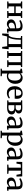

<svg xmlns="http://www.w3.org/2000/svg" viewBox="3022 -3620 836 6921"><g transform="rotate(90 3440.5 -160.0)"><path d="M32.5 0V-43L102.5 -53.5V-485.5L33.5 -500V-543H283.5V-500L210.5 -485.5V-307H452V-485.5L378.5 -500V-543H627.5V-500L560.5 -485.5V-53.5L630 -43V0H377V-43L452 -53.5V-255H210.5V-53.5L285 -43V0Z M841.5 10.5Q798.5 10.5 762 -6.5Q725.5 -23.5 703 -58Q680.5 -92.5 680.5 -144.5Q680.5 -194 707.8 -228.2Q735 -262.5 781 -284Q827 -305.5 884.2 -315.8Q941.5 -326 1001.5 -326.5V-365.5Q1001.5 -407.5 992.5 -433Q983.5 -458.5 960.2 -470.2Q937 -482 894.5 -482Q838.5 -482 796 -465.2Q753.5 -448.5 728.5 -435.5L705 -481.5Q717.5 -492.5 749.8 -509.8Q782 -527 827.2 -541Q872.5 -555 924 -555Q991 -555 1031 -535Q1071 -515 1088.8 -472.5Q1106.5 -430 1106.5 -363V-46.5L1162 -46V-6.5Q1151 -4 1133.5 -0.5Q1116 3 1096.2 5.8Q1076.5 8.5 1058.5 8.5Q1031.5 8.5 1019.5 0Q1007.5 -8.5 1007.5 -37V-72Q996 -58 972.5 -38.5Q949 -19 915.8 -4.2Q882.5 10.5 841.5 10.5ZM887 -56Q914.5 -56 946 -71Q977.5 -86 1001.5 -108.5V-279.5Q933.5 -279 887.8 -263.2Q842 -247.5 819 -220.2Q796 -193 796 -157.5Q796 -123 808 -100.5Q820 -78 840.5 -67Q861 -56 887 -56Z M1238.5 0V-50L1256 -51.5Q1281.5 -72.5 1300.2 -112.5Q1319 -152.5 1331.5 -208.5Q1344 -264.5 1350.2 -335Q1356.5 -405.5 1356.5 -488L1277 -500V-543H1747V-500L1680 -488V0ZM1329.5 -52.5H1570V-490.5H1412V-444.5Q1412 -377 1405.8 -315Q1399.5 -253 1388.2 -200.5Q1377 -148 1362 -109.8Q1347 -71.5 1329.5 -52.5ZM1188.5 180Q1189.5 145.5 1190.8 106.5Q1192 67.5 1193.8 26.2Q1195.5 -15 1197 -55H1356L1298 -5Q1293 11 1286.5 36.8Q1280 62.5 1273.5 90.8Q1267 119 1261.5 143.2Q1256 167.5 1253 180ZM1670 180Q1668.5 159.5 1665.2 135.2Q1662 111 1658.8 86Q1655.5 61 1652.2 38.5Q1649 16 1647 -0.5L1606.5 -54.5H1756.5Q1754.5 -35 1752 -11.2Q1749.5 12.5 1746.8 38.2Q1744 64 1741.2 89.2Q1738.5 114.5 1736 138Q1733.5 161.5 1731 180Z M1821.5 0V-43L1890.5 -54.5V-485.5L1821.5 -500V-543H2397V-500L2329.5 -485.5V-54L2398.5 -43V0H2152V-43L2222 -54V-491H1998.5V-54L2068 -43V0Z M2456.5 238V195.5L2524.5 183.5V-466.5L2455.5 -484.5V-531L2596.5 -554H2603.5L2623 -537.5L2622.5 -478.5Q2637 -495.5 2660.8 -514Q2684.5 -532.5 2717.2 -545.2Q2750 -558 2790 -558Q2848 -558 2896.2 -529.8Q2944.5 -501.5 2973.2 -442.5Q3002 -383.5 3002 -291.5Q3002 -228 2982.5 -173.2Q2963 -118.5 2926.8 -77Q2890.5 -35.5 2839.5 -12.2Q2788.5 11 2725 11Q2699 11 2672 6.8Q2645 2.5 2629 -3.5L2631.5 79V183.5L2726.5 195.5V238ZM2725.5 -36Q2772 -36 2808 -61.5Q2844 -87 2864.8 -140.5Q2885.5 -194 2885.5 -277.5Q2885.5 -334.5 2875 -375.5Q2864.5 -416.5 2845.5 -442.2Q2826.5 -468 2801.8 -480.2Q2777 -492.5 2749 -492.5Q2721.5 -492.5 2698.5 -484Q2675.5 -475.5 2658.2 -463.5Q2641 -451.5 2631.5 -440.5V-68.5Q2639 -57 2665 -46.5Q2691 -36 2725.5 -36Z M3334 11Q3251.5 11 3196.8 -24.5Q3142 -60 3115 -123.5Q3088 -187 3088 -270.5Q3088 -336.5 3107.2 -389.5Q3126.5 -442.5 3161 -480.2Q3195.5 -518 3242 -537.8Q3288.5 -557.5 3343 -557.5Q3436 -557.5 3487.8 -507Q3539.5 -456.5 3542 -362Q3542 -331.5 3540.5 -309.8Q3539 -288 3535.5 -271.5H3203Q3203.5 -224.5 3214 -184.8Q3224.5 -145 3244.8 -115.8Q3265 -86.5 3295.2 -70.5Q3325.5 -54.5 3365.5 -54.5Q3406.5 -54.5 3448 -69Q3489.5 -83.5 3512 -101.5L3530 -62Q3512.5 -43.5 3481.8 -27Q3451 -10.5 3412.5 0.2Q3374 11 3334 11ZM3203 -318 3429 -320.5Q3430 -330.5 3430.8 -342.8Q3431.5 -355 3431.5 -365Q3431.5 -429.5 3408 -468.8Q3384.5 -508 3329 -508Q3302 -508 3279.8 -497.2Q3257.5 -486.5 3240.8 -463.8Q3224 -441 3214.5 -404.8Q3205 -368.5 3203 -318Z M3857.5 4Q3833.5 4 3804.2 3Q3775 2 3748 1Q3721 0 3704 0H3598.5V-42.5L3667.5 -52.5V-488L3600.5 -500.5V-543H3710.5Q3728 -543 3753.8 -544Q3779.5 -545 3808 -546.2Q3836.5 -547.5 3861.5 -547.5Q3939.5 -547.5 3985.5 -531Q4031.5 -514.5 4051.5 -485.2Q4071.5 -456 4071.5 -418Q4071.5 -367 4040 -337.5Q4008.5 -308 3957 -296.5Q4003.5 -292.5 4037.2 -275.8Q4071 -259 4089 -230.2Q4107 -201.5 4107 -161.5Q4107 -114 4082.2 -76.8Q4057.5 -39.5 4002.5 -17.8Q3947.5 4 3857.5 4ZM3849 -44.5Q3925.5 -44.5 3959 -74.2Q3992.5 -104 3992.5 -154.5Q3992.5 -212 3957.5 -235.5Q3922.5 -259 3867 -259H3772V-52Q3779.5 -50 3791.8 -48.5Q3804 -47 3819 -45.8Q3834 -44.5 3849 -44.5ZM3772 -306H3855Q3893.5 -306 3917.5 -321Q3941.5 -336 3952.5 -360.2Q3963.5 -384.5 3963.5 -412.5Q3963.5 -438 3953 -457.5Q3942.5 -477 3918.2 -488Q3894 -499 3851.5 -499Q3831 -499 3810.5 -498.2Q3790 -497.5 3772 -496Z M4340 10.5Q4297 10.5 4260.5 -6.5Q4224 -23.5 4201.5 -58Q4179 -92.5 4179 -144.5Q4179 -194 4206.2 -228.2Q4233.5 -262.5 4279.5 -284Q4325.5 -305.5 4382.8 -315.8Q4440 -326 4500 -326.5V-365.5Q4500 -407.5 4491 -433Q4482 -458.5 4458.8 -470.2Q4435.5 -482 4393 -482Q4337 -482 4294.5 -465.2Q4252 -448.5 4227 -435.5L4203.5 -481.5Q4216 -492.5 4248.2 -509.8Q4280.5 -527 4325.8 -541Q4371 -555 4422.5 -555Q4489.5 -555 4529.5 -535Q4569.5 -515 4587.2 -472.5Q4605 -430 4605 -363V-46.5L4660.5 -46V-6.5Q4649.5 -4 4632 -0.5Q4614.5 3 4594.8 5.8Q4575 8.5 4557 8.5Q4530 8.5 4518 0Q4506 -8.5 4506 -37V-72Q4494.5 -58 4471 -38.5Q4447.5 -19 4414.2 -4.2Q4381 10.5 4340 10.5ZM4385.5 -56Q4413 -56 4444.5 -71Q4476 -86 4500 -108.5V-279.5Q4432 -279 4386.2 -263.2Q4340.5 -247.5 4317.5 -220.2Q4294.5 -193 4294.5 -157.5Q4294.5 -123 4306.5 -100.5Q4318.5 -78 4339 -67Q4359.5 -56 4385.5 -56Z M4692 238V195.5L4760 183.5V-466.5L4691 -484.5V-531L4832 -554H4839L4858.5 -537.5L4858 -478.5Q4872.5 -495.5 4896.2 -514Q4920 -532.5 4952.8 -545.2Q4985.5 -558 5025.5 -558Q5083.5 -558 5131.8 -529.8Q5180 -501.5 5208.8 -442.5Q5237.5 -383.5 5237.5 -291.5Q5237.5 -228 5218 -173.2Q5198.5 -118.5 5162.2 -77Q5126 -35.5 5075 -12.2Q5024 11 4960.5 11Q4934.5 11 4907.5 6.8Q4880.5 2.5 4864.5 -3.5L4867 79V183.5L4962 195.5V238ZM4961 -36Q5007.5 -36 5043.5 -61.5Q5079.5 -87 5100.2 -140.5Q5121 -194 5121 -277.5Q5121 -334.5 5110.5 -375.5Q5100 -416.5 5081 -442.2Q5062 -468 5037.2 -480.2Q5012.5 -492.5 4984.5 -492.5Q4957 -492.5 4934 -484Q4911 -475.5 4893.8 -463.5Q4876.5 -451.5 4867 -440.5V-68.5Q4874.5 -57 4900.5 -46.5Q4926.5 -36 4961 -36Z M5458 10.5Q5415 10.5 5378.5 -6.5Q5342 -23.5 5319.5 -58Q5297 -92.5 5297 -144.5Q5297 -194 5324.2 -228.2Q5351.5 -262.5 5397.5 -284Q5443.5 -305.5 5500.8 -315.8Q5558 -326 5618 -326.5V-365.5Q5618 -407.5 5609 -433Q5600 -458.5 5576.8 -470.2Q5553.5 -482 5511 -482Q5455 -482 5412.5 -465.2Q5370 -448.5 5345 -435.5L5321.5 -481.5Q5334 -492.5 5366.2 -509.8Q5398.5 -527 5443.8 -541Q5489 -555 5540.5 -555Q5607.5 -555 5647.5 -535Q5687.5 -515 5705.2 -472.5Q5723 -430 5723 -363V-46.5L5778.5 -46V-6.5Q5767.5 -4 5750 -0.5Q5732.5 3 5712.8 5.8Q5693 8.5 5675 8.5Q5648 8.5 5636 0Q5624 -8.5 5624 -37V-72Q5612.5 -58 5589 -38.5Q5565.5 -19 5532.2 -4.2Q5499 10.5 5458 10.5ZM5503.5 -56Q5531 -56 5562.5 -71Q5594 -86 5618 -108.5V-279.5Q5550 -279 5504.2 -263.2Q5458.5 -247.5 5435.5 -220.2Q5412.5 -193 5412.5 -157.5Q5412.5 -123 5424.5 -100.5Q5436.5 -78 5457 -67Q5477.5 -56 5503.5 -56Z M5915 0V-43L6025.5 -54V-494L5904.5 -488.5L5877 -335.5H5813L5817.5 -543H6339.5L6345 -335.5H6280.5L6253.5 -488.5L6133.5 -494V-54L6246.5 -43V0Z M6540.5 10.5Q6497.5 10.5 6461 -6.5Q6424.5 -23.5 6402 -58Q6379.5 -92.5 6379.5 -144.5Q6379.5 -194 6406.8 -228.2Q6434 -262.5 6480 -284Q6526 -305.5 6583.2 -315.8Q6640.5 -326 6700.5 -326.5V-365.5Q6700.5 -407.5 6691.5 -433Q6682.5 -458.5 6659.2 -470.2Q6636 -482 6593.5 -482Q6537.5 -482 6495 -465.2Q6452.5 -448.5 6427.5 -435.5L6404 -481.5Q6416.5 -492.5 6448.8 -509.8Q6481 -527 6526.2 -541Q6571.5 -555 6623 -555Q6690 -555 6730 -535Q6770 -515 6787.8 -472.5Q6805.5 -430 6805.5 -363V-46.5L6861 -46V-6.5Q6850 -4 6832.5 -0.5Q6815 3 6795.2 5.8Q6775.5 8.5 6757.5 8.5Q6730.5 8.5 6718.5 0Q6706.5 -8.5 6706.5 -37V-72Q6695 -58 6671.5 -38.5Q6648 -19 6614.8 -4.2Q6581.5 10.5 6540.5 10.5ZM6586 -56Q6613.5 -56 6645 -71Q6676.5 -86 6700.5 -108.5V-279.5Q6632.5 -279 6586.8 -263.2Q6541 -247.5 6518 -220.2Q6495 -193 6495 -157.5Q6495 -123 6507 -100.5Q6519 -78 6539.5 -67Q6560 -56 6586 -56Z"/></g></svg>

Font: Merriweather 48pt Medium
Style: Regular
Weight: 500
Version: Version 2.100